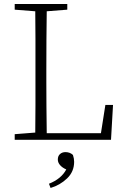

<svg xmlns="http://www.w3.org/2000/svg" viewBox="-20 -694 617 953"><path d="M53 -646V-674H314V-646L212 -638Q211 -570 210.5 -497.5Q210 -425 210 -342V-289Q210 -234 210.5 -167.5Q211 -101 212 -33H481L503 -173H541L531 0H53V-28L155 -36Q156 -104 156 -172.5Q156 -241 156 -310V-364Q156 -433 156 -502Q156 -571 155 -638ZM348 109Q348 158 313 191.5Q278 225 231 239L223 218Q284 194 309 147Q290 139 278.5 126Q267 113 267 98Q267 80 278 70.5Q289 61 305 61Q327 61 342 75Q348 93 348 109Z"/></svg>

Font: Source Serif Pro Light
Style: Regular
Weight: 300
Designer: Frank Grießhammer
Foundry: Adobe Systems Incorporated
Version: Version 3.001;hotconv 1.0.111;makeotfexe 2.5.65597